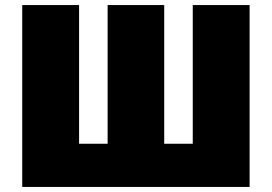

<svg xmlns="http://www.w3.org/2000/svg" viewBox="-20 -725 1076 760"><path d="M68 -705V15H968V-705H743V-156H630V-705H406V-156H293V-705Z"/></svg>

Font: Repo ExtraBlack
Style: Regular
Weight: 400
Designer: Stefan Peev
Foundry: Context Ltd
Version: Version 001.502